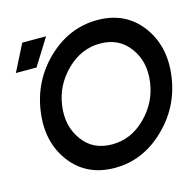

<svg xmlns="http://www.w3.org/2000/svg" viewBox="-105 -822 965 943"><g transform="rotate(-15 377.0 -350.0)"><path d="M16 -564H121L206 -700H85ZM469 -712Q326 -712 215 -606Q106 -501 85 -350Q64 -199 143 -94Q223 12 367 12Q507 12 616 -91Q729 -197 750 -350Q771 -502 690 -608Q610 -712 469 -712ZM452 -597Q548 -597 601 -525Q628 -489 638 -445.5Q648 -402 641 -350Q627 -248 552 -175Q479 -103 383 -103Q286 -103 234 -175Q180 -248 194 -350Q201 -402 223.5 -445.5Q246 -489 283 -525Q357 -597 452 -597Z"/></g></svg>

Font: Unageo
Style: SemiBold-Italic
Weight: 600
Designer: Richard Sepsi
Foundry: Richard Sepsi
Version: Version 2.000